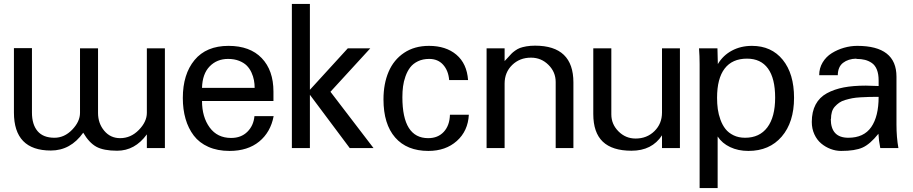

<svg xmlns="http://www.w3.org/2000/svg" viewBox="-20 -742 4573 962"><path d="M471.2 -176.8V-175.8Q471.2 -124 502.2 -86.9Q533.2 -49.8 582 -49.8Q635.3 -49.8 675.5 -90.8Q715.8 -131.8 715.8 -176.8V-500H806.2V0H715.8V-68.8Q656.2 13.2 566.9 13.2Q499 13.2 462.6 -6.8Q426.3 -26.9 397 -77.1Q333.5 12.2 234.9 12.2Q49.8 12.2 49.8 -178.2V-501H140.1V-178.2Q140.1 -118.2 168.2 -85Q196.3 -51.8 252.9 -51.8Q302.7 -51.8 341.8 -92.3Q380.9 -132.8 380.9 -176.8V-500H471.2Z M1255.9 -301.8Q1255.9 -321.3 1252.4 -340.1Q1249 -358.9 1240 -378.7Q1231 -398.4 1216.6 -413.1Q1202.1 -427.7 1178 -437.3Q1153.8 -446.8 1123 -446.8Q1066.9 -446.8 1030.5 -409.4Q994.1 -372.1 992.2 -301.8ZM992.2 -235.8Q992.2 -155.8 1030.5 -103.3Q1068.8 -50.8 1138.2 -50.8Q1188 -50.8 1219.2 -81.5Q1250.5 -112.3 1254.9 -160.2H1351.1Q1335.9 -79.6 1278.6 -32.7Q1221.2 14.2 1129.9 14.2Q1069.8 14.2 1024.2 -6.1Q978.5 -26.4 950.9 -62.7Q923.3 -99.1 909.7 -146.5Q896 -193.8 896 -251Q896 -370.1 954.8 -441.2Q1013.7 -512.2 1125 -512.2Q1232.4 -512.2 1291.3 -450.9Q1350.1 -389.6 1350.1 -283.2V-235.8Z M1851.6 0H1732.4L1532.7 -267.1V0H1442.4V-722.2H1532.7V-292L1722.7 -500H1835.4L1635.7 -282.2Z M2325.2 -340.8H2230.5Q2226.6 -388.2 2200.4 -417.5Q2174.3 -446.8 2130.4 -446.8Q2098.6 -446.8 2074.2 -435.1Q2049.8 -423.3 2035.4 -404.5Q2021 -385.7 2011.7 -359.6Q2002.4 -333.5 1999.3 -308.3Q1996.1 -283.2 1996.1 -254.9Q1996.1 -49.8 2125.5 -49.8Q2174.3 -49.8 2203.6 -81.5Q2232.9 -113.3 2234.4 -167H2329.1Q2324.7 -85.4 2268.8 -35.6Q2212.9 14.2 2126.5 14.2Q2018.6 14.2 1960 -53Q1901.4 -120.1 1901.4 -244.1Q1901.4 -322.3 1927 -382.3Q1952.6 -442.4 2004.6 -477.3Q2056.6 -512.2 2129.4 -512.2Q2214.4 -512.2 2266.8 -467.8Q2319.3 -423.3 2325.2 -340.8Z M2641.1 -453.1H2640.1Q2584 -453.1 2546.1 -416.3Q2508.3 -379.4 2508.3 -323.2V0H2418V-500H2508.3V-436Q2514.6 -442.4 2525.4 -454.3Q2536.1 -466.3 2542.5 -472.9Q2548.8 -479.5 2561 -488.3Q2573.2 -497.1 2585.4 -501.7Q2597.7 -506.3 2617.4 -509.8Q2637.2 -513.2 2661.1 -513.2Q2853 -513.2 2853 -329.1V0H2764.2V-331.1Q2764.2 -381.3 2727.8 -417.2Q2691.4 -453.1 2641.1 -453.1Z M3164.1 -47.9H3165Q3221.2 -47.9 3259 -85Q3296.9 -122.1 3296.9 -178.2V-500H3386.7V0H3296.9V-64Q3246.6 13.2 3144 13.2Q3047.9 13.2 3000.2 -32.2Q2952.6 -77.6 2952.6 -170.9V-500H3043V-168.9Q3043 -119.6 3078.9 -83.7Q3114.7 -47.9 3164.1 -47.9Z M3572.8 -252Q3572.8 -222.2 3576.4 -195.6Q3580.1 -168.9 3589.8 -142.1Q3599.6 -115.2 3615 -95.7Q3630.4 -76.2 3655.5 -64Q3680.7 -51.8 3713.4 -51.8Q3785.6 -51.8 3824.7 -103.8Q3863.8 -155.8 3863.8 -252.9Q3863.8 -349.1 3827.9 -398.7Q3792 -448.2 3722.7 -448.2Q3648.9 -448.2 3610.8 -398.4Q3572.8 -348.6 3572.8 -252ZM3485.4 200.2V-420.9Q3485.4 -460.9 3482.4 -500H3574.7L3576.7 -420.9Q3602.5 -464.4 3647 -488.3Q3691.4 -512.2 3747.6 -512.2Q3845.2 -512.2 3901.9 -442.4Q3958.5 -372.6 3958.5 -252Q3958.5 -129.4 3896.7 -57.6Q3835 14.2 3729.5 14.2Q3678.7 14.2 3638.4 -4.9Q3598.1 -23.9 3575.7 -58.1V200.2Z M4143.6 -146H4142.6Q4142.6 -51.8 4230.5 -51.8Q4308.1 -51.8 4345.2 -105.2Q4382.3 -158.7 4382.3 -256.8Q4354 -256.8 4335 -256.3Q4315.9 -255.9 4291.3 -254.4Q4266.6 -252.9 4250.2 -249.8Q4233.9 -246.6 4215.3 -241.2Q4196.8 -235.8 4185.1 -227.5Q4173.3 -219.2 4163.1 -208Q4152.8 -196.8 4148.2 -181.2Q4143.6 -165.5 4143.6 -146ZM4271.5 -446.8 4270.5 -448.2Q4230 -447.3 4204.1 -427.2Q4178.2 -407.2 4177.7 -365.2H4084.5Q4084.5 -400.4 4101.8 -429.2Q4119.1 -458 4147.5 -475.6Q4175.8 -493.2 4208.7 -502.7Q4241.7 -512.2 4275.4 -512.2Q4471.7 -512.2 4471.7 -357.9V-118.2Q4471.7 -54.2 4481.4 0H4390.6Q4382.8 -39.1 4381.3 -71.8Q4339.4 -19.5 4301.8 -2.7Q4264.2 14.2 4194.3 14.2Q4167.5 14.2 4141.6 4.4Q4115.7 -5.4 4094.5 -23.2Q4073.2 -41 4060.3 -69.1Q4047.4 -97.2 4047.4 -130.9Q4047.4 -182.1 4066.7 -218.3Q4085.9 -254.4 4123 -274.7Q4160.2 -294.9 4207.5 -304Q4254.9 -313 4318.4 -313Q4338.4 -313 4382.3 -311V-338.9Q4382.3 -371.1 4373.5 -393.1Q4364.7 -415 4348.4 -426.3Q4332 -437.5 4313.7 -442.1Q4295.4 -446.8 4271.5 -446.8Z"/></svg>

Font: Perun
Style: Regular
Weight: 400
Version: Version 1.0000